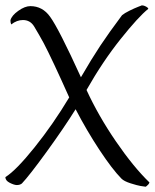

<svg xmlns="http://www.w3.org/2000/svg" viewBox="-28 -689 581 721"><path d="M-7.8 -23.9Q32.2 -48.8 102.1 -136Q171.9 -223.1 231.9 -323.2Q167.5 -467.3 136.2 -526.9Q118.7 -559.1 100.1 -589.8Q85.4 -613.8 58.1 -613.8Q35.2 -613.8 14.2 -597.2Q11.2 -603 11.2 -612.8Q15.6 -630.4 40.5 -648.2Q65.4 -666 85.9 -666Q131.8 -666 160.2 -626Q192.9 -581.1 275.9 -398.9Q316.4 -468.8 348.6 -517.3Q380.9 -565.9 430.2 -631.8Q439.5 -639.6 458.3 -648.9Q477.1 -658.2 491.2 -663.6L504.9 -668.9Q512.2 -668.9 520.5 -664.3Q528.8 -659.7 528.8 -655.8Q491.7 -626 424.8 -542.2Q357.9 -458.5 296.9 -351.1Q341.3 -254.4 407.2 -158.2Q473.1 -62 533.2 -3.9Q532.2 0 528.8 3.9Q525.4 7.8 522.5 9.8L519 12.2Q511.2 11.2 499.3 9.3Q487.3 7.3 462.6 -0.5Q438 -8.3 428.2 -18.1Q393.6 -53.2 345.7 -125.7Q297.9 -198.2 255.9 -278.8Q212.4 -209 147.2 -119.1Q82 -29.3 54.2 0Q46.9 5.9 35.2 5.9Q25.4 5.9 8.8 -2.4Q-7.8 -10.7 -7.8 -23.9Z"/></svg>

Font: Crimson
Style: Roman
Weight: 400
Version: Version 0.8